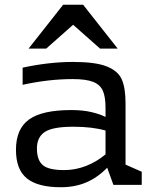

<svg xmlns="http://www.w3.org/2000/svg" viewBox="-20 -776 650 806"><path d="M575 -55V0H456L430 -72Q389 -30 341.5 -10Q294 10 235 10Q139 10 93 -27Q47 -64 47 -147Q47 -235 102 -274.5Q157 -314 279 -314Q327 -314 363.5 -305.5Q400 -297 423 -285V-324Q423 -370 411.5 -395.5Q400 -421 370.5 -432.5Q341 -444 285 -444Q184 -444 75 -420V-492Q186 -516 287 -516Q381 -516 428.5 -497Q476 -478 491.5 -442Q507 -406 507 -342V-85ZM249 -62Q297 -62 341.5 -79.5Q386 -97 423 -128V-228Q367 -244 288 -244Q201 -244 168 -222Q135 -200 135 -153Q135 -104 159.5 -83Q184 -62 249 -62ZM400 -572 287 -672 174 -572H100L245 -756H329L474 -572Z"/></svg>

Font: Rhodium Libre
Style: Regular
Weight: 400
Designer: James Puckett
Foundry: Dunwich Type Founders
Version: Version 1.001; ttfautohint (v1.3)